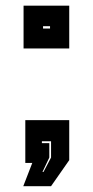

<svg xmlns="http://www.w3.org/2000/svg" viewBox="-20 -560 319 660"><path d="M60 80 91 0H67V-147H218V-9.5L155.5 80ZM126 31H129.5L155.5 -18.5V-74.5H124V-68H149.5V-18.5ZM61 -393.5V-540.5H218V-393.5ZM128 -462H152V-470H128Z"/></svg>

Font: Tourney ExtraBold
Style: Regular
Weight: 800
Designer: Tyler Finck
Foundry: Etcetera Type Co
Version: Version 1.015